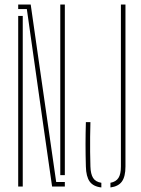

<svg xmlns="http://www.w3.org/2000/svg" viewBox="-20 -820 622 844"><path d="M209 0 166 -300 98 -780H60V-800H115L151 -548L227 -20H265V0ZM60 0V-750H80V-297V0ZM245 -50V-552V-800H265V-50ZM425.5 4Q390 0 374.2 -22Q358.5 -44 357.5 -88Q356 -140.5 356 -185.5Q356 -230.5 357.5 -283H377.5Q376.5 -250.5 376.2 -218Q376 -185.5 376.2 -153Q376.5 -120.5 377.5 -88Q378.5 -55 389.2 -37.8Q400 -20.5 425.5 -16.5ZM465.5 4V-16.5Q490 -21 500.8 -38Q511.5 -55 511.5 -88V-800H531.5V-88Q531.5 -44 516 -22.2Q500.5 -0.5 465.5 4Z"/></svg>

Font: Big Shoulders Stencil Display SC Thin
Style: Regular
Weight: 100
Designer: Patric King
Foundry: XO Type Co
Version: Version 2.001